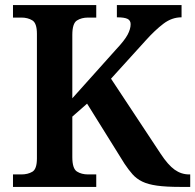

<svg xmlns="http://www.w3.org/2000/svg" viewBox="-20 -734 767 754"><path d="M31 0V-49H64Q89 -49 107 -59.5Q125 -70 125 -112V-601Q125 -643 107 -654Q89 -665 64 -665H31V-714H358V-665H326Q300 -665 282 -653.5Q264 -642 264 -597V-348L436 -540Q469 -575 481 -597.5Q493 -620 493 -639Q493 -654 480.5 -660Q468 -666 439 -666V-714H693V-666Q655 -666 622 -641Q589 -616 553 -576L416 -425L611 -130Q640 -86 666 -67.5Q692 -49 723 -49H727V0H687Q632 0 596.5 -5Q561 -10 538.5 -21Q516 -32 500.5 -49.5Q485 -67 469 -91L322 -327L264 -276V-117Q264 -72 282 -60.5Q300 -49 326 -49H358V0Z"/></svg>

Font: Noto Naskh Arabic UI Semi
Style: Bold
Weight: 700
Designer: Monotype Design Team, David Williams, Mohamad Dakak and Nizar Qandah
Foundry: Monotype Imaging Inc.
Version: Version 2.014; ttfautohint (v1.8.4.7-5d5b)